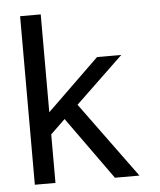

<svg xmlns="http://www.w3.org/2000/svg" viewBox="-48 -673 596 716"><g transform="rotate(-5 250.0 -315.5)"><path d="M53.7 -630.9H130.9V-264.6L326.2 -454.1H417L238.3 -283.2L445.3 0H353.5L185.5 -234.4L130.9 -181.6V0H53.7Z"/></g></svg>

Font: BabelStone Coelbren y Beirdd
Style: Regular
Weight: 400
Designer: Andrew West
Foundry: BabelStone
Version: Version 1.00;September 27, 2022